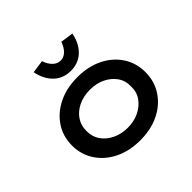

<svg xmlns="http://www.w3.org/2000/svg" viewBox="-181 -965 1179 1179"><g transform="rotate(-45 408.0 -375.5)"><path d="M409 10Q316 10 244 -25Q172 -60 130.5 -122.5Q89 -185 89 -264Q89 -344 130.5 -406Q172 -468 244 -503Q316 -538 409 -538Q502 -538 573.5 -503Q645 -468 686 -406Q727 -344 727 -264Q727 -185 686 -122.5Q645 -60 573.5 -25Q502 10 409 10ZM409 -99Q464 -99 508 -120.5Q552 -142 578 -179Q604 -216 602 -264Q604 -313 578 -350Q552 -387 508 -408Q464 -429 409 -429Q354 -429 309.5 -408Q265 -387 239.5 -349.5Q214 -312 215 -264Q214 -216 239.5 -179Q265 -142 309.5 -120.5Q354 -99 409 -99ZM409 -593Q343 -593 299 -635Q255 -677 241 -749L325 -761Q337 -725 359 -703.5Q381 -682 409 -682Q437 -682 459 -703.5Q481 -725 493 -761L577 -749Q563 -677 519 -635Q475 -593 409 -593Z"/></g></svg>

Font: Lexend Giga Medium
Style: Regular
Weight: 500
Designer: Bonnie Shaver-Troup, Thomas Jockin
Foundry: Lexend
Version: Version 1.007